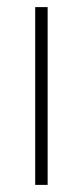

<svg xmlns="http://www.w3.org/2000/svg" viewBox="-20 -520 233 540"><path d="M79 0V-500H114V0Z"/></svg>

Font: TitilliumWeb ExtraLight
Style: Regular
Weight: 400
Designer: Mohamed Gaber, Accademia di Belle Arti di Urbino and others
Foundry: Kief Type Foundry, Accademia di Belle Arti di Urbino and others
Version: Version 3.000; ttfautohint (v1.8.2)